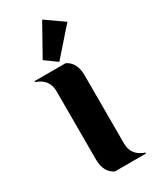

<svg xmlns="http://www.w3.org/2000/svg" viewBox="-197 -816 706 871"><g transform="rotate(-30 156.0 -381.0)"><path d="M129.9 0Q83 -23.9 83 -89.8V-447.3Q83 -510.7 19.5 -532.2V-537.1H182.6Q229.5 -513.2 229.5 -447.3V-89.8Q229.5 -26.4 293 -4.9V0ZM189 -761.7 283.2 -695.8 160.6 -556.6 99.1 -601.1Z"/></g></svg>

Font: Berenika
Style: Bold
Weight: 700
Designer: Wojciech Kalinowski "wmk69" (wmk69@o2.pl)
Foundry: Wojciech Kalinowski "wmk69" (wmk69@o2.pl)
Version: Version 3.1.0; 2021-05-14